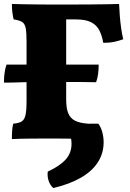

<svg xmlns="http://www.w3.org/2000/svg" viewBox="-30 -699 657 969"><path d="M30 3Q30 -24 31.5 -42.5Q33 -61 37 -75Q64 -77 78.5 -85.5Q93 -94 98.5 -117.5Q104 -141 104 -187V-491Q104 -536 99.5 -558Q95 -580 81 -588.5Q67 -597 39 -601Q35 -616 32.5 -635.5Q30 -655 30 -679Q54 -678 89.5 -677.5Q125 -677 165 -676.5Q205 -676 241.5 -676Q278 -676 304 -676V-197Q304 -154 314 -128.5Q324 -103 347.5 -90.5Q371 -78 413 -75Q419 -59 420.5 -37.5Q422 -16 422 3Q403 2 370 1.5Q337 1 300.5 0.5Q264 0 232 0Q178 0 121.5 0.5Q65 1 30 3ZM491 -483Q485 -519 471.5 -545.5Q458 -572 430.5 -586.5Q403 -601 353 -601H260L294 -676Q369 -676 420 -676.5Q471 -677 507 -677.5Q543 -678 571 -679Q572 -654 574.5 -621Q577 -588 581.5 -556.5Q586 -525 592 -501Q573 -494 549.5 -488.5Q526 -483 491 -483ZM239 250Q223 236 215.5 213.5Q208 191 211 167Q270 140 300.5 107Q331 74 331 27Q331 12 328 -4.5Q325 -21 320 -39V-74L466 -75Q479 -58 486 -33Q493 -8 493 19Q493 75 463.5 120.5Q434 166 377 198.5Q320 231 239 250ZM-10 -282Q-10 -311 -6.5 -334Q-3 -357 3 -373H141H263H468Q468 -347 465 -325Q462 -303 455 -284Q414 -285 385.5 -285Q357 -285 328.5 -285Q300 -285 257 -285L137 -284Q105 -285 69.5 -283.5Q34 -282 -10 -282Z"/></svg>

Font: Vollkorn Black
Style: Regular
Weight: 900
Designer: Friedrich Althausen
Foundry: Friedrich Althausen
Version: Version 5.000